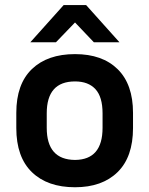

<svg xmlns="http://www.w3.org/2000/svg" viewBox="-20 -748 602 776"><path d="M45.9 -230.5V-292Q45.9 -408.2 108.9 -468.8Q171.9 -529.3 283.2 -529.3Q393.6 -529.3 455.6 -468.3Q517.6 -407.2 517.6 -292V-230.5Q517.6 -113.3 455.1 -52.2Q392.6 8.8 283.2 8.8Q171.9 8.8 108.9 -52.2Q45.9 -113.3 45.9 -230.5ZM394.5 -231.4V-290Q394.5 -356.4 365.7 -387.7Q336.9 -418.9 283.2 -418.9Q168.9 -418.9 168.9 -290V-231.4Q168.9 -102.5 283.2 -101.6Q394.5 -102.5 394.5 -231.4ZM237.3 -727.5H328.1L462.9 -577.1H359.4L283.2 -657.2L206.1 -577.1H102.5Z"/></svg>

Font: Dinish Expanded
Style: Bold
Weight: 700
Width: 7
Designer: Charles Nix
Foundry: Playbeing
Version: Version 2.005; ttfautohint (v1.8.3)